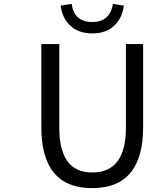

<svg xmlns="http://www.w3.org/2000/svg" viewBox="-20 -961 761 994"><path d="M194 -303V-733H287V-300Q287 -68 457 -68Q632 -68 632 -300V-733H721V-303Q721 13 457 13Q194 13 194 -303ZM341 -831Q302 -869 294 -932L351 -941Q364 -847 458 -847Q549 -847 565 -941L621 -932Q613 -869 574 -831Q531 -788 458 -788Q384 -788 341 -831Z"/></svg>

Font: Source Han Sans Regular
Style: Regular
Weight: 400
Designer: Ryoko NISHIZUKA  (kana & ideographs); Paul D. Hunt (Latin, Greek & Cyrillic); Wenlong ZHANG  (bopomofo); Sandoll Communi
Foundry: Adobe Systems Incorporated
Version: Version 1.00 January 18, 2024, initial release